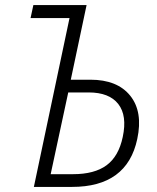

<svg xmlns="http://www.w3.org/2000/svg" viewBox="-20 -734 616 754"><path d="M113 0 253 -663H100L111 -714H320L258 -421H335Q441 -421 491.5 -358Q542 -295 519 -188Q479 0 263 0ZM179 -50H267Q351 -50 398.5 -85Q446 -120 462 -196Q480 -280 444.5 -325.5Q409 -371 328 -371H248Z"/></svg>

Font: Noto Sans SemiCondensed Light
Style: Italic
Weight: 300
Width: 4
Italic angle: -12°
Designer: Monotype Design Team
Foundry: Monotype Imaging Inc.
Version: Version 2.013; ttfautohint (v1.8.4.7-5d5b)